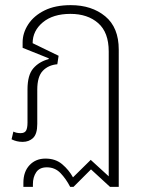

<svg xmlns="http://www.w3.org/2000/svg" viewBox="-20 -545 562 747"><path d="M71 182V166Q71 123 95 97.5Q119 72 157 72Q196 72 222 94Q248 116 264 145L333 77L403 141V-345Q403 -419 362 -455Q321 -491 254 -491Q186 -491 146.5 -458Q107 -425 107 -377L208 -328L203 -295Q168 -292 146.5 -269.5Q125 -247 125 -196V-63Q125 -24 109 -8.5Q93 7 68 7Q45 7 25 -3L32 -33Q38 -30 45 -28.5Q52 -27 60 -27Q76 -27 81.5 -37Q87 -47 87 -68V-197Q87 -253 109.5 -279Q132 -305 169 -315L170 -318L68 -359V-380Q68 -417 90 -450.5Q112 -484 153.5 -504.5Q195 -525 255 -525Q337 -525 389.5 -481.5Q442 -438 442 -352V182H408L334 114L266 182H253Q237 151 215.5 128.5Q194 106 162 106Q134 106 121 125Q108 144 108 172V182Z"/></svg>

Font: Noto Sans Thai UI SemCond ExtLt
Style: Regular
Weight: 200
Width: 4
Designer: Monotype Design Team
Foundry: Monotype Imaging Inc.
Version: Version 2.000